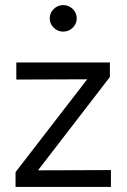

<svg xmlns="http://www.w3.org/2000/svg" viewBox="-20 -733 499 753"><path d="M41 0V-58L322 -422L44 -421V-488H411V-431L129 -65L415 -66V0ZM228 -609Q206 -609 190.5 -624.5Q175 -640 175 -661Q175 -682 190.5 -697.5Q206 -713 228 -713Q250 -713 265.5 -697.5Q281 -682 281 -661Q281 -640 265.5 -624.5Q250 -609 228 -609Z"/></svg>

Font: Red Hat Text VF
Style: Regular
Weight: 400
Designer: Pentagram, MCKL
Foundry: Pentagram, MCKL
Version: Version 1.023